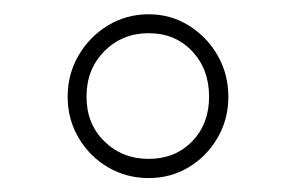

<svg xmlns="http://www.w3.org/2000/svg" viewBox="-20 -741 422 273"><path d="M76.2 -603.5Q76.2 -635.7 91.8 -662.4Q107.4 -689 133.5 -704.8Q159.7 -720.7 191.4 -720.7Q222.7 -720.7 248.3 -704.8Q273.9 -689 289.3 -662.4Q304.7 -635.7 304.7 -603.5Q304.7 -571.3 289.3 -544.9Q273.9 -518.6 248.3 -503.2Q222.7 -487.8 191.4 -487.8Q159.7 -487.8 133.5 -503.2Q107.4 -518.6 91.8 -544.9Q76.2 -571.3 76.2 -603.5ZM103 -603.5Q103 -564.9 128.4 -540Q153.8 -515.1 191.4 -515.1Q229 -515.1 253.2 -540Q277.3 -564.9 277.3 -603.5Q277.3 -642.6 253.2 -668.2Q229 -693.8 191.4 -693.8Q153.8 -693.8 128.4 -668.2Q103 -642.6 103 -603.5Z"/></svg>

Font: Vazirmatn RD UI Thin
Style: Regular
Weight: 100
Designer: Saber Rastikerdar
Foundry: Saber Rastikerdar
Version: Version 33.003